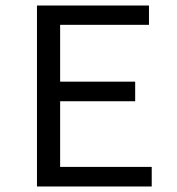

<svg xmlns="http://www.w3.org/2000/svg" viewBox="-20 -676 640 696"><path d="M114 0V-656H520V-586H198V-380H470V-309H198V-71H530V0Z"/></svg>

Font: TypoPRO Source Code Pro
Style: Regular
Weight: 400
Monospace: yes
Designer: Paul D. Hunt, Teo Tuominen
Foundry: Adobe Systems Incorporated
Version: Version 2.010;PS 1.0;hotconv 1.0.84;makeotf.lib2.5.63406